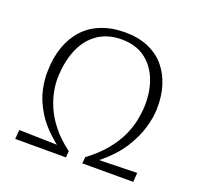

<svg xmlns="http://www.w3.org/2000/svg" viewBox="-104 -675 808 786"><g transform="rotate(20 300.0 -282.0)"><path d="M39 0 42 -40 208 -36 201 -41Q145 -87 115.5 -135Q86 -183 76.5 -228.5Q67 -274 69 -307Q70 -366 86.5 -413Q103 -460 134 -494Q165 -528 210.5 -546Q256 -564 313 -564Q371 -564 414.5 -545.5Q458 -527 486.5 -493.5Q515 -460 529.5 -413.5Q544 -367 542 -310Q541 -275 528 -230Q515 -185 484.5 -136.5Q454 -88 398 -41L390 -36L556 -40L553 0H331L334 -28Q382 -64 412.5 -101Q443 -138 460 -175Q477 -212 483.5 -245.5Q490 -279 491 -306Q493 -373 472 -424Q451 -475 410.5 -503.5Q370 -532 310 -532Q250 -532 207.5 -503Q165 -474 142 -421Q119 -368 117 -296Q116 -273 121.5 -241Q127 -209 142 -173Q157 -137 186.5 -99.5Q216 -62 262 -28L260 0Z"/></g></svg>

Font: Alumni Sans Light
Style: Italic
Weight: 300
Italic angle: -8°
Version: Version 1.016